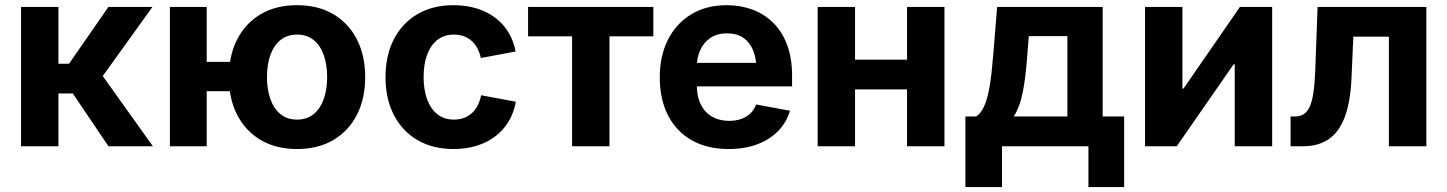

<svg xmlns="http://www.w3.org/2000/svg" viewBox="-20 -573 5669 752"><path d="M62.4 0V-545.9H208.8V-323.3H250.3L404.6 -545.9H577.1L382.5 -275.1L578.9 0H404.9L265.2 -206.9H208.8V0Z M645.4 0V-545.9H789.6V0ZM749.2 -215.7V-330.8H921V-215.7ZM1143.4 10.7Q1061 10.7 1001.2 -24.6Q941.3 -59.9 908.9 -123.3Q876.4 -186.6 876.4 -270.6Q876.4 -355.2 908.9 -418.7Q941.3 -482.2 1001.2 -517.4Q1061 -552.7 1143.4 -552.7Q1225.8 -552.7 1285.6 -517.4Q1345.5 -482.2 1377.9 -418.7Q1410.3 -355.2 1410.3 -270.6Q1410.3 -186.6 1377.9 -123.3Q1345.5 -59.9 1285.6 -24.6Q1225.8 10.7 1143.4 10.7ZM1143.4 -104.6Q1182.5 -104.6 1208.8 -126.3Q1235.1 -148.1 1248.2 -185.8Q1261.3 -223.5 1261.3 -271.1Q1261.3 -319.2 1248.2 -356.8Q1235.1 -394.3 1208.8 -415.9Q1182.5 -437.5 1143.4 -437.5Q1104.5 -437.5 1078.2 -415.9Q1051.9 -394.3 1038.8 -356.9Q1025.6 -319.5 1025.6 -271.1Q1025.6 -223.5 1038.8 -185.8Q1051.9 -148.1 1078.2 -126.3Q1104.5 -104.6 1143.4 -104.6Z M1756.6 10.7Q1674.5 10.7 1614.6 -24.6Q1554.8 -59.9 1522.3 -123.3Q1489.9 -186.6 1489.9 -270.6Q1489.9 -355.2 1522.3 -418.7Q1554.8 -482.2 1614.6 -517.4Q1674.5 -552.7 1756.6 -552.7Q1805.4 -552.7 1846.4 -540.1Q1887.3 -527.5 1919 -504Q1950.7 -480.5 1971.2 -446.9Q1991.6 -413.2 1999.4 -371.3L1863.3 -345.8Q1858.7 -367 1849.6 -383.9Q1840.4 -400.9 1827.2 -412.9Q1813.9 -424.9 1796.6 -431.2Q1779.3 -437.5 1758.2 -437.5Q1719.1 -437.5 1692.6 -416.4Q1666.2 -395.4 1652.6 -357.9Q1639.1 -320.5 1639.1 -271.1Q1639.1 -222.4 1652.6 -184.8Q1666.2 -147.3 1692.6 -125.9Q1719.1 -104.6 1758.2 -104.6Q1779.5 -104.6 1797 -111.1Q1814.6 -117.7 1828.2 -130Q1841.8 -142.4 1851 -160.2Q1860.1 -177.9 1864.4 -199.9L2000.3 -174.7Q1992.8 -131.5 1972.2 -97.4Q1951.6 -63.3 1919.9 -39Q1888.3 -14.8 1846.9 -2.1Q1805.6 10.7 1756.6 10.7Z M2220.6 0V-430.6H2048.3V-545.9H2538.9V-430.6H2367.1V0Z M2833.7 10.7Q2750.1 10.7 2689.6 -23.6Q2629 -57.8 2596.6 -120.8Q2564.1 -183.8 2564.1 -270.1Q2564.1 -354.4 2596.4 -418Q2628.6 -481.5 2687.6 -517.1Q2746.6 -552.7 2826.3 -552.7Q2879.8 -552.7 2926.3 -535.7Q2972.7 -518.7 3007.8 -484.3Q3042.9 -449.9 3062.6 -398Q3082.3 -346 3082.3 -275.8V-234.7H2624.2V-326.9H3011L2942.5 -302.2Q2942.5 -344.8 2929.5 -376.3Q2916.5 -407.7 2890.9 -425.1Q2865.4 -442.4 2827.4 -442.4Q2789.4 -442.4 2763 -424.9Q2736.5 -407.3 2722.7 -377.2Q2708.9 -347.1 2708.9 -308.7V-243.8Q2708.9 -196.4 2724.7 -164.2Q2740.6 -132 2769.3 -115.8Q2798.1 -99.6 2836 -99.6Q2861.7 -99.6 2882.6 -106.9Q2903.6 -114.2 2918.7 -128.5Q2933.8 -142.9 2941.6 -163.8L3074.1 -139.3Q3060.8 -94.1 3028.2 -60.4Q2995.5 -26.6 2946.4 -8Q2897.2 10.7 2833.7 10.7Z M3573.2 -339.3V-222.9H3287.9V-339.3ZM3328.9 -545.9V0H3182.5V-545.9ZM3679.1 -545.9V0H3532.6V-545.9Z M3761.2 159.6V-116.9H3803.5Q3821.2 -128.7 3832.7 -153.1Q3844.3 -177.4 3851.5 -210.9Q3858.7 -244.4 3863.1 -283.7Q3867.4 -323.1 3870.7 -364.2L3885.4 -545.9H4298.8V-116.9H4382.9V159.6H4243V0H3904.5V159.6ZM3950.6 -116.9H4160.6V-431.6H4009.5L4004.1 -364.2Q3998.2 -276.5 3986.6 -215.8Q3975 -155 3950.6 -116.9Z M4962.6 0H4816V-321.3H4811.8L4588.8 0H4464.7V-545.9H4611.2V-226H4615.4L4836.4 -545.9H4962.6Z M5034.7 0V-116.9H5052.1Q5071.8 -116.9 5085.8 -125.5Q5099.8 -134.2 5109.3 -154.3Q5118.7 -174.4 5124 -208.7Q5129.2 -243.1 5131.3 -294.3L5140.5 -545.9H5566.5V0H5419.8V-429.5H5280.5L5273.5 -269.8Q5269.3 -171.8 5246.2 -112.5Q5223.1 -53.2 5182.2 -26.6Q5141.3 0 5083.2 0Z"/></svg>

Font: Adwaita Sans
Style: Regular
Weight: 400
Designer: Rasmus Andersson
Foundry: rsms
Version: Version 4.001;git-9221beed3